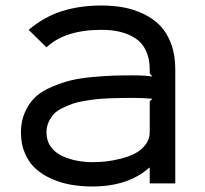

<svg xmlns="http://www.w3.org/2000/svg" viewBox="-20 -659 735 690"><path d="M518.1 -294.9 527.8 -304.2Q491.2 -307.1 463.9 -307.1Q462.4 -307.1 459 -307.1Q433.1 -307.1 418.5 -306.9Q403.8 -306.6 375.2 -305.7Q346.7 -304.7 328.4 -302.7Q310.1 -300.8 283.7 -296.4Q257.3 -292 240.2 -285.9Q223.1 -279.8 203.6 -270.3Q184.1 -260.7 173.1 -248.8Q162.1 -236.8 154.5 -220Q147 -203.1 147 -183.1Q147 -153.3 162.8 -131.3Q178.7 -109.4 204.6 -97.9Q230.5 -86.4 257.6 -81.3Q284.7 -76.2 313 -76.2Q335 -76.2 359.1 -78.6Q383.3 -81.1 412.6 -88.4Q441.9 -95.7 464.6 -107.2Q487.3 -118.7 502.7 -138.7Q518.1 -158.7 518.1 -184.1ZM609.9 -410.2V0H518.1V-56.2H516.1Q439.9 11.2 312 11.2Q272.5 11.2 236.6 5.1Q200.7 -1 167 -15.6Q133.3 -30.3 108.9 -52Q84.5 -73.7 69.8 -107.4Q55.2 -141.1 55.2 -183.1Q55.2 -224.1 70.1 -256.8Q85 -289.6 107.4 -310.5Q129.9 -331.5 166.3 -346.9Q202.6 -362.3 234.6 -370.1Q266.6 -377.9 312 -382.1Q357.4 -386.2 387 -387.2Q416.5 -388.2 458 -388.2Q500.5 -388.2 527.8 -383.8L518.1 -395V-409.2Q518.1 -448.2 504.6 -476.8Q491.2 -505.4 466.8 -521.2Q442.4 -537.1 412.4 -544.4Q382.3 -551.8 345.2 -551.8Q213.9 -551.8 147 -488.8L83 -551.8Q138.7 -598.6 202.6 -618.9Q266.6 -639.2 345.2 -639.2Q387.2 -639.2 424.3 -632.3Q461.4 -625.5 496.1 -608.9Q530.8 -592.3 555.4 -566.9Q580.1 -541.5 595 -501.5Q609.9 -461.4 609.9 -410.2Z"/></svg>

Font: Sinkin Sans 400 Regular
Style: Regular
Weight: 400
Designer: Keith Bates
Foundry: K-Type
Version: Sinkin Sans (version 1.0)  by Keith Bates   •   © 2014   www